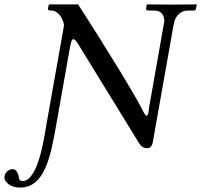

<svg xmlns="http://www.w3.org/2000/svg" viewBox="-89 -666 915 873"><path d="M120 -88C112 -41 84 157 14 157C3 157 -1 153 -3 143C-5 123 -16 103 -30 103C-38 103 -63 106 -69 138V141C-69 161 -42 187 2 187C114 187 141 45 165 -89L227 -439C233 -473 237 -488 245 -488C251 -488 260 -477 273 -455L544 -14C553 1 564 7 580 8C594 8 603 -2 606 -21L701 -557C706 -587 727 -618 766 -618H792C797 -618 801 -621 802 -626L806 -645L804 -646C804 -646 732 -645 693 -645C657 -645 583 -646 583 -646L578 -645L575 -626C574 -621 582 -618 586 -618H613C646 -618 658 -595 658 -571C658 -566 657 -562 656 -557L589 -178L586 -155C584 -144 581 -140 578 -140C569 -140 559 -168 538 -205C438 -381 266 -646 266 -646H135L132 -642L129 -626C128 -621 135 -618 140 -618H145C178 -618 200 -576 202 -550Z"/></svg>

Font: Libertinus Serif
Style: Italic
Weight: 400
Italic angle: -12°
Designer: Philipp H. Poll, Khaled Hosny
Foundry: Caleb Maclennan
Version: Version 7.050;RELEASE